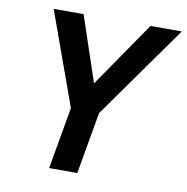

<svg xmlns="http://www.w3.org/2000/svg" viewBox="-79 -776 831 853"><g transform="rotate(10 336.5 -350.0)"><path d="M247 -279 95 -700H230L329 -405L532 -700H673L374 -279L325 0H198Z"/></g></svg>

Font: Sarabun SemiBold
Style: Italic
Weight: 600
Italic angle: -10°
Designer: Suppakit Chalermlarp | Katatrad Co.,Ltd.
Foundry: Cadson Demak Co.,Ltd.
Version: Version 1.000; ttfautohint (v1.6)